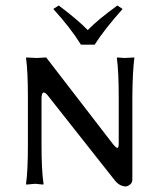

<svg xmlns="http://www.w3.org/2000/svg" viewBox="-20 -672 586 702"><path d="M275.9 -508.8Q237.3 -570.8 174.8 -639.2L194.8 -651.9Q265.6 -598.6 300.8 -562Q339.4 -601.6 409.2 -651.9L428.2 -639.2Q360.8 -563.5 326.2 -508.8ZM82 -316.9Q82 -412.1 75.2 -460L76.2 -461.9Q78.1 -461.9 113.8 -460Q113.8 -460 148.9 -461.9L393.1 -145Q408.7 -126 412.1 -133.3Q414.1 -138.2 414.1 -147V-316.9Q414.1 -412.1 407.2 -460L409.2 -461.9Q411.1 -461.9 435.1 -460L471.2 -461.9V-460Q464.4 -405.8 463.9 -316.9V-15.1Q463.9 1 445.8 8.3Q441.9 9.8 438 9.8Q417.5 8.3 401.9 -9.8L152.8 -325.2Q132.8 -347.2 131.8 -313V-143.1Q131.8 -47.9 139.2 0L138.2 2.9Q136.2 2.9 108.9 0L76.2 2.9L75.2 0Q82 -45.4 82 -143.1Z"/></svg>

Font: Linux Biolinum Capitals O
Style: Small Caps
Weight: 400
Designer: Philipp H. Poll
Foundry: Philipp H. Poll
Version: Version 1.0.4